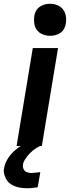

<svg xmlns="http://www.w3.org/2000/svg" viewBox="-61 -775 381 1019"><path d="M27 0 113 -520H247L161 0ZM83 224Q68 224 52.5 222Q37 220 23.5 215.5Q10 211 -2.5 203Q-15 195 -23 184Q-31 173 -36.5 156.5Q-42 140 -41 129L-39 117Q-37 105 -32.5 93Q-28 81 -21 69.5Q-14 58 -6 48Q2 38 11.5 29Q21 20 33.5 10.5Q46 1 53 -3L62 -8H153L152 0Q142 4 132.5 10Q123 16 114.5 23Q106 30 98 38Q90 46 83 55Q76 64 69.5 75Q63 86 62 93L61 101Q60 107 61 112.5Q62 118 64.5 123Q67 128 70.5 132Q74 136 79.5 138Q85 140 91.5 141.5Q98 143 101 143H106Q111 143 116 142.5Q121 142 126 141.5Q131 141 137.5 140.5Q144 140 147 139H153L139 219Q133 220 127 220.5Q121 221 114.5 222Q108 223 101 223.5Q94 224 90 224ZM205 -585Q185 -585 166 -592.5Q147 -600 135.5 -615Q124 -630 121 -650Q118 -670 121 -690Q123 -705 130.5 -718Q138 -731 150.5 -739.5Q163 -748 177 -751.5Q191 -755 205 -755Q225 -755 243.5 -747.5Q262 -740 273.5 -725Q285 -710 288.5 -690Q292 -670 288 -650Q286 -635 279 -622Q272 -609 259.5 -600.5Q247 -592 233 -588.5Q219 -585 205 -585Z"/></svg>

Font: Iosevka Aile Extrabold
Style: Italic
Weight: 800
Italic angle: -9°
Designer: Belleve Invis
Foundry: Belleve Invis
Version: Version 31.1.0; ttfautohint (v1.8.4)